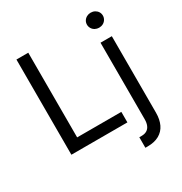

<svg xmlns="http://www.w3.org/2000/svg" viewBox="-209 -882 1170 1235"><g transform="rotate(-30 375.5 -264.5)"><path d="M78.1 -707H166V-78.1H494.1V0H78.1ZM684.6 -530.3V38.1Q684.6 87.9 667.5 124Q650.4 160.2 615.7 179.7Q581.1 199.2 530.3 199.2Q521.5 199.2 512.7 199.2V121.1Q521.5 121.1 529.3 121.1Q553.7 121.1 569.3 111.3Q585 101.6 592.8 83Q600.6 64.5 600.6 38.1V-530.3ZM583 -673.8Q583 -689.5 590.8 -702.1Q598.6 -714.8 612.3 -722.2Q626 -729.5 641.6 -729.5Q658.2 -729.5 671.9 -722.2Q685.5 -714.8 693.4 -702.1Q701.2 -689.5 701.2 -673.8Q701.2 -659.2 693.4 -646Q685.5 -632.8 671.9 -625.5Q658.2 -618.2 641.6 -618.2Q626 -618.2 612.3 -625.5Q598.6 -632.8 590.8 -646Q583 -659.2 583 -673.8Z"/></g></svg>

Font: Pretendard GOV Variable
Style: Regular
Weight: 400
Designer: Base glyphs from Inter by Rasmus Andersson; Hangul glyphs from Noto Sans CJK(Source Han Sans) by Jang Soo-young and Kang
Foundry: Kil Hyung-jin
Version: Version 1.307;Glyphs 3.2 (3192)